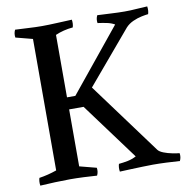

<svg xmlns="http://www.w3.org/2000/svg" viewBox="-80 -782 837 863"><g transform="rotate(-10 339.0 -350.0)"><path d="M340 -389 581 -62Q588 -53 606 -46Q624 -39 644.5 -35Q665 -31 677 -30Q680 -11 672 5Q645 3 611.5 1.5Q578 0 550 0Q531 0 502.5 1Q474 2 445.5 3Q417 4 398 5Q395 -14 400 -30Q421 -32 441 -36Q461 -40 480 -50L288 -310H222V-50L299 -30Q302 -11 294 5Q267 3 233.5 1.5Q200 0 172 0Q144 0 103.5 1.5Q63 3 35 5Q32 -14 37 -30Q57 -33 77 -38Q97 -43 117 -50V-650L40 -670Q37 -689 45 -705Q72 -704 105.5 -702Q139 -700 167 -700Q196 -700 236 -702Q276 -704 304 -705Q307 -686 302 -670Q280 -668 260 -663Q240 -658 222 -650V-365H260L492 -650Q476 -659 456.5 -663Q437 -667 415 -670Q412 -689 420 -705Q447 -704 481.5 -702Q516 -700 544 -700Q573 -700 596.5 -702Q620 -704 648 -705Q651 -686 646 -670Q635 -669 615.5 -665Q596 -661 576 -652Q556 -643 542 -628Z"/></g></svg>

Font: Alike
Style: Regular
Weight: 400
Designer: Sveta Sebyakina
Foundry: Cyreal (www.cyreal.org)
Version: Version 1.301; ttfautohint (v1.8.4.7-5d5b)